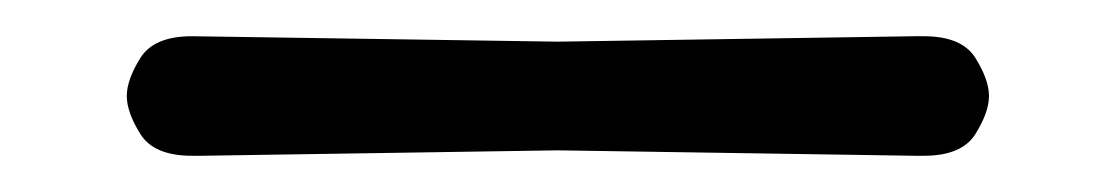

<svg xmlns="http://www.w3.org/2000/svg" viewBox="-20 137 616 106"><path d="M86 157 288 160 485 157Q488 157 490 157Q511 157 518.5 169Q526 181 526 190Q526 199 518.5 211Q511 223 490 223Q488 223 485 223L288 220L91 223Q88 223 86 223Q65 223 57.5 211Q50 199 50 190Q50 181 57.5 169Q65 157 86 157Z"/></svg>

Font: Delius Swash Caps
Style: Regular
Weight: 400
Designer: Natalia Raices
Foundry: Natalia Raices
Version: Version 1.002